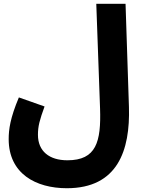

<svg xmlns="http://www.w3.org/2000/svg" viewBox="-20 -766 760 1017"><path d="M26 -29C26 154 170 231 334 231C603 231 670 31 663 -199L645 -746H490L510 -191C516 -15 490 83 337 83C241 83 181 35 181 -52C181 -98 190 -130 216 -202L80 -250C34 -141 26 -80 26 -29Z"/></svg>

Font: Noto Sans Arabic UI SemiCondensed Extra
Style: Regular
Weight: 800
Width: 4
Designer: Nadine Chahine - Monotype Design Team
Foundry: Monotype Imaging Inc.
Version: Version 1.900